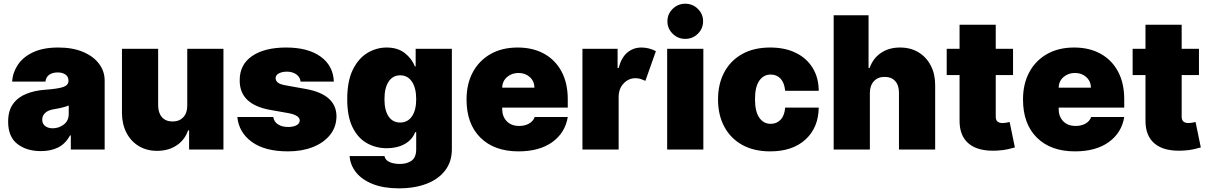

<svg xmlns="http://www.w3.org/2000/svg" viewBox="-20 -810 6544 1040"><path d="M201.7 8.5Q123.6 8.5 73.9 -30.4Q24.1 -69.2 24.1 -150.6Q24.1 -210.6 50.8 -247.2Q77.4 -283.7 122.9 -301.8Q168.3 -320 224.4 -323.9Q293.3 -328.8 322.1 -338.6Q350.9 -348.4 350.9 -372.2V-373.6Q350.9 -394.9 334.5 -406.2Q318.2 -417.6 292.6 -417.6Q264.6 -417.6 247 -405.4Q229.4 -393.1 225.9 -367.9H45.5Q49 -417.6 77.2 -459.7Q105.5 -501.8 159.8 -527.2Q214.1 -552.6 295.5 -552.6Q373.6 -552.6 429.9 -528.8Q486.2 -505 516.5 -464.5Q546.9 -424 546.9 -373.6V0H363.6V-76.7H359.4Q334.5 -30.9 294.7 -11.2Q255 8.5 201.7 8.5ZM265.6 -115.1Q299 -115.1 325.6 -135.5Q352.3 -155.9 352.3 -193.2V-238.6Q323.2 -226.6 274.1 -218.8Q240.1 -213.4 224.4 -198.2Q208.8 -182.9 208.8 -161.9Q208.8 -139.2 224.8 -127.1Q240.8 -115.1 265.6 -115.1Z M994.3 -238.6V-545.5H1190.3V0H1004.3V-103.7H998.6Q980.8 -51.5 936.4 -22.2Q892 7.1 831 7.1Q773.8 7.1 731 -19.2Q688.2 -45.5 664.6 -91.6Q641 -137.8 640.6 -197.4V-545.5H836.6V-238.6Q837 -198.2 857.4 -175.1Q877.8 -152 914.8 -152Q951.3 -152 973 -175.1Q994.7 -198.2 994.3 -238.6Z M1788.4 -367.9H1608Q1605.8 -393.1 1584.5 -407.5Q1563.2 -421.9 1534.1 -421.9Q1508.9 -421.9 1490.8 -412.6Q1472.7 -403.4 1473 -386.4Q1472.7 -374.3 1483.5 -364Q1494.3 -353.7 1525.6 -348L1636.4 -328.1Q1801.5 -298.3 1802.6 -180.4Q1802.2 -122.2 1767.9 -79.4Q1733.7 -36.6 1674.5 -13.3Q1615.4 9.9 1539.8 9.9Q1414.8 9.9 1344.3 -41.2Q1273.8 -92.3 1265.6 -176.1H1460.2Q1464.1 -150.2 1486 -136.2Q1507.8 -122.2 1541.2 -122.2Q1568.2 -122.2 1585.8 -131.4Q1603.3 -140.6 1603.7 -157.7Q1602.6 -186.1 1541.2 -197.4L1444.6 -214.5Q1277.3 -244 1278.4 -375Q1278.1 -460.2 1345.5 -506.4Q1413 -552.6 1529.8 -552.6Q1648.1 -552.6 1716.4 -503.6Q1784.8 -454.5 1788.4 -367.9Z M2140.6 210.2Q2058.6 210.2 2000.2 187.3Q1941.8 164.4 1909.6 124.8Q1877.5 85.2 1873.6 35.5H2062.5Q2066.8 57.2 2089.7 67.6Q2112.6 78.1 2146.3 78.1Q2184.3 78.1 2209.3 60.4Q2234.4 42.6 2234.4 -1.4V-93.8H2228.7Q2212.7 -52.2 2171.7 -29.7Q2130.7 -7.1 2075.3 -7.1Q2017 -7.1 1968.2 -34.1Q1919.4 -61.1 1890.1 -119.7Q1860.8 -178.3 1860.8 -272.7Q1860.8 -371.4 1891.5 -433.2Q1922.2 -495 1971.1 -523.8Q2019.9 -552.6 2073.9 -552.6Q2134.6 -552.6 2172.9 -522.2Q2211.3 -491.8 2227.3 -450.3H2231.5V-545.5H2427.6V-1.4Q2427.6 65 2391.9 112.4Q2356.2 159.8 2291.5 185Q2226.9 210.2 2140.6 210.2ZM2147.7 -146.3Q2188.2 -146.3 2211.3 -179.7Q2234.4 -213.1 2234.4 -272.7Q2234.4 -333.5 2211.3 -367.7Q2188.2 -402 2147.7 -402Q2107.2 -402 2084.9 -367.7Q2062.5 -333.5 2062.5 -272.7Q2062.5 -212 2084.9 -179.2Q2107.2 -146.3 2147.7 -146.3Z M2788.4 9.9Q2657.3 9.9 2582.2 -64.5Q2507.1 -138.8 2507.1 -271.3Q2507.1 -355.8 2541.2 -419Q2575.3 -482.2 2637.4 -517.4Q2699.6 -552.6 2784.1 -552.6Q2866.5 -552.6 2927.4 -518.8Q2988.3 -485.1 3021.8 -422.4Q3055.4 -359.7 3055.4 -272.7V-227.3H2700.3V-218.8Q2700.3 -179.3 2724.6 -153.6Q2748.9 -127.8 2792.6 -127.8Q2822.8 -127.8 2845.3 -140.4Q2867.9 -153.1 2876.4 -176.1H3055.4Q3041.5 -90.9 2971.8 -40.5Q2902 9.9 2788.4 9.9ZM2700.3 -335.2H2875Q2874.3 -370.4 2849.6 -392.6Q2824.9 -414.8 2788.4 -414.8Q2752.5 -414.8 2726.7 -392.8Q2701 -370.7 2700.3 -335.2Z M3134.9 0V-545.5H3325.3V-441.8H3331Q3346.2 -499.3 3378.6 -525.9Q3410.9 -552.6 3454.5 -552.6Q3475.9 -552.6 3496.1 -547.2Q3516.3 -541.9 3532.7 -532.7L3475.9 -372.2Q3463.8 -377.8 3450.6 -382.1Q3437.5 -386.4 3421.9 -386.4Q3385.3 -386.4 3358.3 -358.5Q3331.3 -330.6 3331 -284.1V0Z M3593.8 0V-545.5H3789.8V0ZM3691.8 -599.4Q3652 -599.4 3623.6 -627.3Q3595.2 -655.2 3595.2 -694.6Q3595.2 -734 3623.6 -761.9Q3652 -789.8 3691.8 -789.8Q3731.9 -789.8 3760.1 -761.9Q3788.4 -734 3788.4 -694.6Q3788.4 -655.2 3760.1 -627.3Q3731.9 -599.4 3691.8 -599.4Z M4152 9.9Q4063.2 9.9 4000 -25.4Q3936.8 -60.7 3903.1 -124.1Q3869.3 -187.5 3869.3 -271.3Q3869.3 -355.1 3903.1 -418.5Q3936.8 -481.9 4000 -517.2Q4063.2 -552.6 4152 -552.6Q4232.2 -552.6 4291 -523.6Q4349.8 -494.7 4382.1 -441.9Q4414.4 -389.2 4414.8 -318.2H4233Q4229 -361.2 4208.3 -383.7Q4187.5 -406.2 4154.8 -406.2Q4116.1 -406.2 4092.9 -373Q4069.6 -339.8 4069.6 -272.7Q4069.6 -205.6 4092.9 -172.4Q4116.1 -139.2 4154.8 -139.2Q4187.1 -139.2 4208.5 -161.8Q4229.8 -184.3 4233 -227.3H4414.8Q4413.4 -119 4343.2 -54.5Q4273.1 9.9 4152 9.9Z M4691.8 -306.8V0H4495.7V-727.3H4684.7V-441.8H4690.3Q4708.8 -494 4751.8 -523.3Q4794.7 -552.6 4855.1 -552.6Q4913 -552.6 4955.8 -526.3Q4998.6 -500 5022.2 -453.8Q5045.8 -407.7 5045.5 -348V0H4849.4V-306.8Q4849.8 -347.3 4829.4 -370.4Q4808.9 -393.5 4771.3 -393.5Q4735.4 -393.5 4713.8 -370.4Q4692.1 -347.3 4691.8 -306.8Z M5467.3 -545.5V-403.4H5373.6V-177.6Q5373.6 -143.5 5410.5 -143.5Q5419.4 -143.5 5431.3 -145.6Q5443.2 -147.7 5448.9 -149.1L5477.3 -11.4Q5464.1 -7.5 5439.8 -1.8Q5415.5 3.9 5382.1 5.7Q5280.5 11.4 5228.5 -31.1Q5176.5 -73.5 5177.6 -159.1V-403.4H5108V-545.5H5177.6V-676.1H5373.6V-545.5Z M5802.6 9.9Q5671.5 9.9 5596.4 -64.5Q5521.3 -138.8 5521.3 -271.3Q5521.3 -355.8 5555.4 -419Q5589.5 -482.2 5651.6 -517.4Q5713.8 -552.6 5798.3 -552.6Q5880.7 -552.6 5941.6 -518.8Q6002.5 -485.1 6036 -422.4Q6069.6 -359.7 6069.6 -272.7V-227.3H5714.5V-218.8Q5714.5 -179.3 5738.8 -153.6Q5763.1 -127.8 5806.8 -127.8Q5837 -127.8 5859.6 -140.4Q5882.1 -153.1 5890.6 -176.1H6069.6Q6055.8 -90.9 5986 -40.5Q5916.2 9.9 5802.6 9.9ZM5714.5 -335.2H5889.2Q5888.5 -370.4 5863.8 -392.6Q5839.1 -414.8 5802.6 -414.8Q5766.7 -414.8 5740.9 -392.8Q5715.2 -370.7 5714.5 -335.2Z M6474.4 -545.5V-403.4H6380.7V-177.6Q6380.7 -143.5 6417.6 -143.5Q6426.5 -143.5 6438.4 -145.6Q6450.3 -147.7 6456 -149.1L6484.4 -11.4Q6471.2 -7.5 6446.9 -1.8Q6422.6 3.9 6389.2 5.7Q6287.6 11.4 6235.6 -31.1Q6183.6 -73.5 6184.7 -159.1V-403.4H6115.1V-545.5H6184.7V-676.1H6380.7V-545.5Z"/></svg>

Font: Inter UI Black
Style: Regular
Weight: 900
Designer: Rasmus Andersson
Foundry: rsms
Version: 3.2;8d6f07862